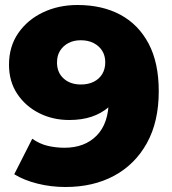

<svg xmlns="http://www.w3.org/2000/svg" viewBox="-20 -734 689 768"><path d="M290 -714Q389 -714 461.5 -675Q534 -636 574.5 -559.5Q615 -483 615 -369Q615 -247 567.5 -161.5Q520 -76 436.5 -31Q353 14 242 14Q184 14 130 0.5Q76 -13 37 -37L109 -179Q139 -158 171.5 -150.5Q204 -143 238 -143Q319 -143 367 -192Q415 -241 415 -335Q415 -352 415 -370.5Q415 -389 412 -408L461 -367Q443 -330 414 -305Q385 -280 346 -267Q307 -254 257 -254Q191 -254 136.5 -281.5Q82 -309 49 -358.5Q16 -408 16 -475Q16 -548 53 -601.5Q90 -655 152 -684.5Q214 -714 290 -714ZM303 -573Q275 -573 254 -562Q233 -551 220.5 -531.5Q208 -512 208 -484Q208 -444 234.5 -420Q261 -396 304 -396Q333 -396 355 -407Q377 -418 389 -438Q401 -458 401 -485Q401 -511 389 -530.5Q377 -550 355 -561.5Q333 -573 303 -573Z"/></svg>

Font: MOST Montserrat ExtraBold
Style: Regular
Weight: 800
Designer: Julieta Ulanovsky
Foundry: Julieta Ulanovsky
Version: Version 8.000;March 11, 2024;FontCreator 15.0.0.2926 64-bit